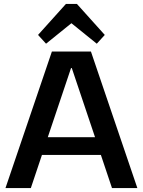

<svg xmlns="http://www.w3.org/2000/svg" viewBox="-20 -964 732 984"><path d="M246 -700H446L684 0H554L497 -170H195L138 0H8ZM467 -261 348 -615H344L225 -261ZM175 -785 318 -944H374L517 -785L476 -740L346 -845L216 -740Z"/></svg>

Font: Pathway Extreme 8pt Thin 12pt SemiBold
Style: Regular
Weight: 600
Version: Version 1.001;gftools[0.9.26]